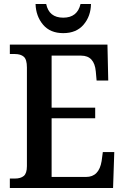

<svg xmlns="http://www.w3.org/2000/svg" viewBox="-20 -936 622 956"><path d="M29 -47H54Q83 -47 98.5 -60Q114 -73 114 -109V-600Q114 -640 98.5 -653.5Q83 -667 54 -667H29V-714H515L519 -535H461L457 -580Q450 -659 384 -659H237V-400H454V-347H237V-55H409Q473 -55 486 -134L492 -179H549L543 0H29ZM157 -916H210Q224 -848 295 -848Q365 -848 381 -916H433Q432 -855 396 -813Q360 -771 295 -771Q230 -771 194.5 -813Q159 -855 157 -916Z"/></svg>

Font: Noto Serif NarrowSemiBold
Style: Regular
Weight: 600
Width: 4
Designer: Monotype Design Team
Foundry: Monotype Imaging Inc.
Version: Version 1.001